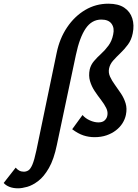

<svg xmlns="http://www.w3.org/2000/svg" viewBox="-190 -731 750 1040"><path d="M-92 289Q-119 289 -139 281Q-159 273 -170 260L-105 177Q-97 187 -86 193Q-75 199 -61 199Q-48 199 -36.5 192Q-25 185 -14.5 160.5Q-4 136 7 84L117 -445Q133 -523 173.5 -583Q214 -643 271.5 -677Q329 -711 397 -711Q451 -711 483 -689.5Q515 -668 526.5 -631.5Q538 -595 529 -551Q522 -515 503 -489.5Q484 -464 462.5 -443.5Q441 -423 423.5 -403.5Q406 -384 401 -361Q396 -338 406 -316Q416 -294 432.5 -271.5Q449 -249 465.5 -224Q482 -199 490.5 -171Q499 -143 492 -109Q487 -85 473.5 -63.5Q460 -42 438 -25Q416 -8 387 2Q358 12 322 12Q291 12 262 2.5Q233 -7 201 -31L257 -108Q272 -90 296.5 -79Q321 -68 343 -68Q365 -68 376.5 -78.5Q388 -89 391 -103Q396 -124 385.5 -145.5Q375 -167 357.5 -189.5Q340 -212 323 -237.5Q306 -263 297.5 -292Q289 -321 296 -355Q302 -380 319 -400Q336 -420 357.5 -439.5Q379 -459 397.5 -484Q416 -509 423 -544Q431 -579 414.5 -602Q398 -625 359 -625Q307 -625 274 -576.5Q241 -528 221 -433L118 54Q102 132 75 179Q48 226 17 249.5Q-14 273 -42.5 281Q-71 289 -92 289Z"/></svg>

Font: Ysabeau
Style: Bold Italic
Weight: 700
Italic angle: -12°
Designer: Christian Thalmann (Catharsis Fonts)
Version: Version 2.002